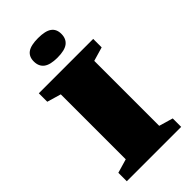

<svg xmlns="http://www.w3.org/2000/svg" viewBox="-280 -1012 1091 1091"><g transform="rotate(-45 265.5 -466.0)"><path d="M484 -68V0H47V-68L131 -92.5V-614.5L47 -639V-707H484V-639L400 -614.5V-92.5ZM265.5 -775Q207.5 -775 181 -795.2Q154.5 -815.5 154.5 -855Q154.5 -894 181 -913Q207.5 -932 265.5 -932Q323.5 -932 350 -913Q376.5 -894 376.5 -855Q376.5 -815.5 350 -795.2Q323.5 -775 265.5 -775Z"/></g></svg>

Font: Newsreader 6pt ExtraBold
Style: Regular
Weight: 800
Designer: Hugues Gentile
Foundry: Production Type
Version: Version 1.003; ttfautohint (v1.8.3)